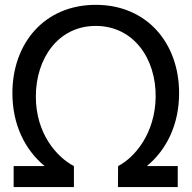

<svg xmlns="http://www.w3.org/2000/svg" viewBox="-20 -754 772 774"><path d="M35 0H278V-84.5C209.5 -120 124.5 -215 124.5 -364.5C124.5 -519 215 -649.5 366 -649.5C518 -649.5 610 -518 607.5 -361.5C605 -218 525.5 -120.5 456 -84.5L455.5 0H696.5V-84.5H572C652 -150.5 702 -252.5 702 -378.5C702 -579.5 573 -734.5 366 -734.5C159 -734.5 30 -579.5 30 -378.5C30 -252.5 80 -150.5 160 -84.5H35Z"/></svg>

Font: Eudonet Medium
Style: Regular
Weight: 500
Designer: Mikhail Sharanda
Foundry: Mikhail Sharanda
Version: Version 4.503;Glyphs 3.1.2 (3151)